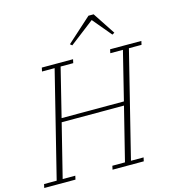

<svg xmlns="http://www.w3.org/2000/svg" viewBox="-138 -1036 1049 1146"><g transform="rotate(-15 386.5 -462.5)"><path d="M-2 -23H76L238 -675H160L165 -698H358L353 -675H275L201 -376H586L660 -675H582L587 -698H780L775 -675H697L535 -23H613L608 0H415L420 -23H498L580 -352H195L113 -23H191L186 0H-7ZM363 -789 514 -925H546L637 -787L623 -779L526 -895L375 -779Z"/></g></svg>

Font: IBM Plex Serif ExtraLight
Style: Italic
Weight: 200
Italic angle: -14°
Designer: Mike Abbink, Paul van der Laan, Pieter van Rosmalen
Foundry: Bold Monday
Version: Version 2.5